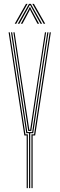

<svg xmlns="http://www.w3.org/2000/svg" viewBox="-20 -966 306 986"><path d="M129.2 0V-281.8H115L72.2 -564L36.5 -800H42.5L78.2 -564L120.2 -287.8H145.2L186.8 -564L223 -800H229L192.8 -564L150.5 -281.8H135.2V0ZM117 0V-270.2H105L24.2 -800H30.2L110.5 -276H123V0ZM141.5 0V-276H155L235.2 -800H241.2L160.5 -270.2H147.5V0ZM125 -293.5 84 -564 48.8 -800H54.8L90 -564L130.5 -299.2H135L174.8 -564L210.8 -800H216.8L180.5 -564L140.5 -293.5ZM55.5 -844 113.5 -946.2H121.5L63.5 -844ZM71.2 -844 129 -946.2H138.5L196.2 -844H188.2L140.8 -929L135.2 -939.5H132.5L126.8 -929L79.5 -844ZM87 -844 126.2 -916.2 132 -928.8H135.5L141.2 -916.2L180.8 -844H172.5L136.8 -911L135 -917H132.8L131 -911L95.2 -844ZM204.2 -844 146 -946.2H154L212.2 -844Z"/></svg>

Font: Big Shoulders Inline Display Thin ExtraLight
Style: Regular
Weight: 250
Version: Version 2.002